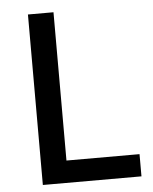

<svg xmlns="http://www.w3.org/2000/svg" viewBox="-52 -758 640 801"><g transform="rotate(-5 268.0 -357.0)"><path d="M95 0H508V-93H202V-714H95Z"/></g></svg>

Font: Noto Sans Medefaidrin Medium
Style: Regular
Weight: 500
Designer: Dalton Maag Ltd
Foundry: Dalton Maag Ltd
Version: Version 1.002